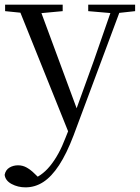

<svg xmlns="http://www.w3.org/2000/svg" viewBox="-30 -536 602 827"><path d="M80 271Q47 271 20 256.5Q-7 242 -10 217Q-6 196 10.5 186Q27 176 48 176Q68 176 85.5 186Q103 196 120 213L149 241L117 257L97 240Q147 226 185.5 179Q224 132 252 58L281 -15L285 -28L374 -274L458 -516H497L287 47Q257 126 224.5 175.5Q192 225 156.5 248Q121 271 80 271ZM272 51 44 -516H135L304 -59L310 -46ZM-8 -488V-516H240V-488L133 -478H91ZM350 -488V-516H552V-488L470 -479H455Z"/></svg>

Font: Noto Serif JP
Style: Regular
Weight: 400
Designer: Ryoko NISHIZUKA  (kana & ideographs); Frank Grießhammer (Latin, Greek & Cyrillic); Wenlong ZHANG  (bopomofo); Sandoll Co
Foundry: Adobe
Version: Version 2.003-H1;hotconv 1.1.1;makeotfexe 2.6.0